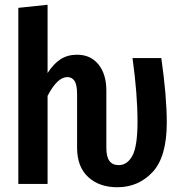

<svg xmlns="http://www.w3.org/2000/svg" viewBox="-20 -773 763 807"><path d="M681 -258Q681 -114 621.5 -50Q562 14 473 14Q397 14 350.5 -29Q304 -72 304 -152V-378Q304 -416 293.5 -432.5Q283 -449 263 -449Q221 -449 180 -370V0H57V-740L180 -753V-466Q205 -505 234.5 -524Q264 -543 304 -543Q361 -543 394 -502Q427 -461 427 -392V-151Q427 -114 440 -96.5Q453 -79 479 -79Q515 -79 536.5 -118.5Q558 -158 558 -262Q558 -377 537 -529H658Q681 -368 681 -258Z"/></svg>

Font: Fira Sans Compressed Medium
Style: Regular
Weight: 500
Width: 1
Designer: bBox Type GmbH & Carrois Corporate GbR & Edenspiekermann AG
Foundry: bBox Type GmbH & Carrois Corporate GbR & Edenspiekermann AG
Version: Version 4.301